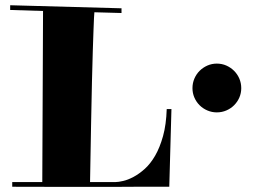

<svg xmlns="http://www.w3.org/2000/svg" viewBox="-20 -713 994 736"><path d="M26.9 2.9V-15.1H142.1L145 -670.9L19 -674.8V-692.9L445.8 -681.2V-663.1L341.8 -666Q341.3 -659.7 340.3 -643.6Q339.4 -627.4 338.4 -596.4Q337.4 -565.4 335.7 -517.6Q334 -469.7 332.5 -399.4Q331.1 -329.1 329.1 -234.4Q327.1 -139.6 325.2 -15.1H422.9Q433.6 -15.1 451.9 -19.3Q470.2 -23.4 491.5 -34.7Q512.7 -45.9 534.7 -65.4Q556.6 -85 574.7 -116.2Q592.8 -147.5 605 -191.4Q617.2 -235.4 619.1 -294.9H637.2L628.9 2.9Q588.4 2.9 556.9 2.9Q525.4 2.9 498 2.9Q470.7 2.9 445.3 3.2Q419.9 3.4 391.6 3.4Q363.3 3.4 329.6 3.4Q295.9 3.4 252.7 3.4Q209.5 3.4 154.3 3.2Q99.1 2.9 26.9 2.9ZM904.8 -375Q904.8 -356 897.5 -339.1Q890.1 -322.3 877.4 -309.6Q864.7 -296.9 847.7 -289.6Q830.6 -282.2 811 -282.2Q792 -282.2 774.9 -289.6Q757.8 -296.9 745.1 -309.6Q732.4 -322.3 725.1 -339.1Q717.8 -356 717.8 -375Q717.8 -394.5 725.1 -411.6Q732.4 -428.7 745.1 -441.4Q757.8 -454.1 774.9 -461.7Q792 -469.2 811 -469.2Q830.6 -469.2 847.7 -461.7Q864.7 -454.1 877.4 -441.4Q890.1 -428.7 897.5 -411.6Q904.8 -394.5 904.8 -375Z"/></svg>

Font: Purple Purse
Style: Regular
Weight: 400
Designer: Astigmatic (AOETI)
Foundry: Astigmatic (AOETI)
Version: Version 1.000